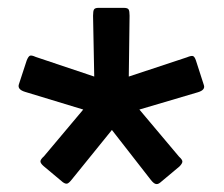

<svg xmlns="http://www.w3.org/2000/svg" viewBox="-20 -726 571 489"><path d="M265 -395 163 -269Q156 -260 151.5 -258.5Q147 -257 140 -262L91 -303Q83 -310 83 -315Q83 -320 92 -328L192 -447L44 -492Q24 -498 28 -511L48 -572Q52 -582 56 -584Q60 -586 71 -581L220 -531L217 -686Q217 -698 219.5 -702Q222 -706 231 -706H295Q305 -706 307.5 -702Q310 -698 310 -686L308 -531L456 -580Q468 -585 472 -583Q476 -581 479 -572L499 -510Q504 -497 484 -491L335 -447L436 -327Q445 -319 444.5 -314Q444 -309 437 -302L388 -261Q382 -256 376.5 -257.5Q371 -259 364 -268Z"/></svg>

Font: Glory Thin
Style: Bold
Weight: 700
Version: Version 1.011